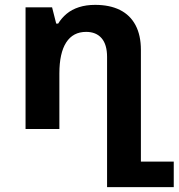

<svg xmlns="http://www.w3.org/2000/svg" viewBox="-20 -530 734 789"><path d="M420 239V-296Q420 -347 397.5 -373Q375 -399 334 -399Q280 -399 252 -355.5Q224 -312 224 -228V0H85V-500H194L211 -433H219Q233 -456 254 -473.5Q275 -491 304.5 -500.5Q334 -510 371 -510Q431 -510 473 -489Q515 -468 537 -426.5Q559 -385 559 -325V134H694V239Z"/></svg>

Font: Noto Sans Armenian
Style: Regular
Weight: 400
Designer: Monotype Design Team
Foundry: Monotype Imaging Inc.
Version: Version 2.007